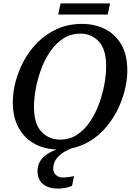

<svg xmlns="http://www.w3.org/2000/svg" viewBox="-20 -865 796 1125"><path d="M322 11Q246 11 186 -20.5Q126 -52 90.5 -114Q55 -176 55 -266Q55 -324 71.5 -387Q88 -450 120.5 -510Q153 -570 202 -618.5Q251 -667 316 -696Q381 -725 462 -725Q533 -725 593 -696Q653 -667 689.5 -606.5Q726 -546 726 -450Q726 -395 710 -332Q694 -269 662 -208.5Q630 -148 582 -98Q534 -48 469 -18.5Q404 11 322 11ZM332 -47Q388 -47 431.5 -75.5Q475 -104 507 -151.5Q539 -199 560 -256Q581 -313 591.5 -370.5Q602 -428 602 -476Q602 -576 559 -622Q516 -668 451 -668Q395 -668 351 -639.5Q307 -611 274.5 -563.5Q242 -516 221 -459Q200 -402 189.5 -344.5Q179 -287 179 -239Q179 -138 223.5 -92.5Q268 -47 332 -47ZM320 240Q264 240 232 213.5Q200 187 200 138Q200 84 241.5 49.5Q283 15 349 0H411Q388 7 360.5 22.5Q333 38 312.5 63Q292 88 292 122Q292 146 308 160.5Q324 175 349 175Q363 175 379.5 173Q396 171 414 167L402 224Q364 240 320 240ZM321 -780 335 -845H625L611 -780Z"/></svg>

Font: Noto Serif Medium
Style: Italic
Weight: 500
Italic angle: -12°
Designer: Monotype Design Team
Foundry: Monotype Imaging Inc.
Version: Version 2.014; ttfautohint (v1.8.4.7-5d5b)